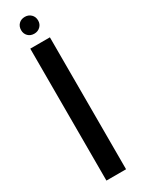

<svg xmlns="http://www.w3.org/2000/svg" viewBox="-223 -859 648 881"><g transform="rotate(-30 100.5 -419.0)"><path d="M153 -699V0H49V-699ZM55 -793Q55 -813 67.5 -825.5Q80 -838 100 -838Q119 -838 132 -825.5Q145 -813 145 -793Q145 -774 132 -761.5Q119 -749 100 -749Q80 -749 67.5 -761.5Q55 -774 55 -793Z"/></g></svg>

Font: Moniqa Paragraph
Style: Bold
Weight: 700
Designer: Rajesh Rajput
Foundry: Rajesh Rajput
Version: Version 1.000